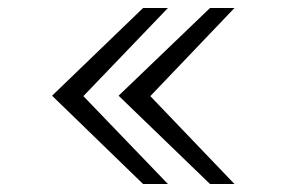

<svg xmlns="http://www.w3.org/2000/svg" viewBox="-20 -459 707 479"><path d="M109.9 -220.2 336.9 -439H398.9L188 -219.2L398.9 0H336.9ZM275.9 -220.2 503.9 -439H564.9L355 -219.2L564.9 0H503.9Z"/></svg>

Font: CMU Sans Serif
Style: Medium
Weight: 500
Version: Version 0.7.0